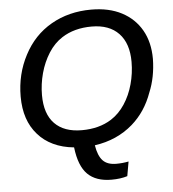

<svg xmlns="http://www.w3.org/2000/svg" viewBox="-59 -752 896 997"><g transform="rotate(-5 389.0 -253.5)"><path d="M453.1 -698.2Q545.4 -698.2 611.8 -663.6Q678.2 -628.9 714.4 -565.7Q750.5 -502.4 750.5 -415.5Q749 -320.3 716.8 -243.2Q682.1 -145.5 609.9 -82.5Q527.8 -11.2 411.1 5.4Q419.9 60.5 443.6 85.7Q467.3 110.8 513.7 110.8Q546.4 110.8 578.1 104.5L564.9 179.7Q529.3 190.9 482.4 190.9Q401.4 190.9 357.7 147.7Q314 104.5 302.7 6.8Q242.2 1 195.1 -21.5Q147.9 -43.9 115.7 -81.1Q49.3 -155.8 49.3 -279.8Q49.3 -396.5 101.1 -494.6Q152.3 -592.8 244.1 -645.5Q335.9 -698.2 453.1 -698.2ZM447.8 -610.4Q356.9 -610.4 292.5 -568.8Q250 -541.5 220.5 -494.9Q190.9 -448.2 175.5 -391.6Q160.2 -335 160.2 -277.8Q160.2 -179.7 209.5 -129.2Q258.8 -78.6 351.1 -78.6Q441.4 -78.6 505.4 -119.1Q547.4 -146 577.4 -191.4Q607.4 -236.8 623 -293.7Q638.7 -350.6 638.7 -410.2Q638.7 -506.3 589.1 -558.3Q539.6 -610.4 447.8 -610.4Z"/></g></svg>

Font: Arimo Medium
Style: Italic
Weight: 500
Italic angle: -12°
Designer: Steve Matteson
Foundry: Monotype Imaging Inc.
Version: Version 1.33